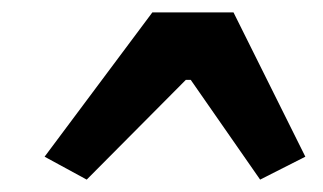

<svg xmlns="http://www.w3.org/2000/svg" viewBox="-20 -661 521 310"><path d="M473 -408 400 -371 288 -532H280L120 -371L52 -408L226 -641H357Z"/></svg>

Font: Exo 2.0 Extra Bold
Style: Italic
Weight: 800
Italic angle: -8°
Designer: Natanael Gama
Version: Version 1.001;PS 001.001;hotconv 1.0.70;makeotf.lib2.5.58329